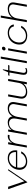

<svg xmlns="http://www.w3.org/2000/svg" viewBox="2127 -2850 733 5027"><g transform="rotate(-90 2493.5 -336.5)"><path d="M53 -490H117L260 -67L547 -490H579L241 10H230Z M1072 -300Q1072 -278 1069 -252H621Q616 -220 616 -193Q616 -115 659.5 -69.5Q703 -24 780 -24Q849 -24 908 -59Q967 -94 991 -149H1043Q1010 -76 938.5 -33Q867 10 778 10Q677 10 619 -44Q561 -98 561 -189Q561 -275 601.5 -346.5Q642 -418 712 -459Q782 -500 866 -500Q964 -500 1018 -447.5Q1072 -395 1072 -300ZM1026 -286Q1028 -372 985.5 -419Q943 -466 859 -466Q777 -466 715 -417Q653 -368 629 -286Z M1230 -490H1284L1266 -383Q1295 -439 1342 -469.5Q1389 -500 1447 -500Q1469 -500 1480 -496L1463 -448Q1449 -456 1422 -456Q1357 -456 1308 -401Q1259 -346 1243 -255L1198 0H1144Z M1564 -490H1617L1602 -400Q1635 -448 1686.5 -474Q1738 -500 1800 -500Q1869 -500 1910.5 -468Q1952 -436 1959 -375Q1992 -436 2046.5 -468Q2101 -500 2172 -500Q2250 -500 2293 -463Q2336 -426 2336 -359Q2336 -337 2332 -318L2276 0H2222L2280 -327Q2282 -336 2282 -354Q2282 -406 2247 -436Q2212 -466 2155 -466Q2078 -466 2021.5 -405.5Q1965 -345 1948 -247L1904 0H1850L1900 -283Q1905 -315 1905 -335Q1905 -398 1872 -432Q1839 -466 1778 -466Q1705 -466 1650.5 -414.5Q1596 -363 1581 -279L1532 0H1478Z M2424 -139Q2424 -161 2428 -181L2482 -490H2536L2480 -171Q2477 -153 2477 -138Q2477 -83 2512 -53.5Q2547 -24 2612 -24Q2698 -24 2760 -75.5Q2822 -127 2837 -211L2886 -490H2940L2854 0H2800L2816 -90Q2782 -43 2725.5 -16.5Q2669 10 2601 10Q2516 10 2470 -29Q2424 -68 2424 -139Z M3048 -82Q3048 -111 3053 -137L3109 -456H3020L3038 -490H3115L3175 -628H3193L3169 -490H3308L3291 -456H3163L3104 -120Q3100 -92 3100 -84Q3100 -24 3157 -24Q3191 -24 3228 -43L3222 -7Q3182 10 3140 10Q3093 10 3070.5 -12Q3048 -34 3048 -82Z M3472 -683H3526L3406 0H3352Z M3687 -596Q3687 -619 3704 -635.5Q3721 -652 3744 -652Q3762 -652 3773 -641.5Q3784 -631 3784 -614Q3784 -591 3767.5 -574.5Q3751 -558 3727 -558Q3709 -558 3698 -568.5Q3687 -579 3687 -596ZM3688 -490H3742L3656 0H3602Z M3840 -192Q3840 -278 3879.5 -348.5Q3919 -419 3989 -459.5Q4059 -500 4146 -500Q4237 -500 4298 -457Q4359 -414 4366 -341H4314Q4306 -398 4260.5 -432Q4215 -466 4145 -466Q4076 -466 4018.5 -430Q3961 -394 3927.5 -332Q3894 -270 3894 -195Q3894 -117 3940.5 -70.5Q3987 -24 4067 -24Q4136 -24 4195 -58.5Q4254 -93 4280 -149H4332Q4300 -76 4231 -33Q4162 10 4073 10Q4004 10 3951 -15Q3898 -40 3869 -85.5Q3840 -131 3840 -192Z M4546 -683H4600L4548 -387Q4586 -441 4645.5 -470.5Q4705 -500 4773 -500Q4856 -500 4900 -464.5Q4944 -429 4944 -364Q4944 -346 4941 -326L4884 0H4830L4889 -334Q4892 -348 4892 -361Q4892 -409 4858.5 -437.5Q4825 -466 4763 -466Q4705 -466 4654.5 -440.5Q4604 -415 4570.5 -369Q4537 -323 4527 -264L4480 0H4426Z"/></g></svg>

Font: Fahkwang ExtraLight
Style: Italic
Weight: 275
Italic angle: -10°
Designer: Suppakit Chalermlarp | Katatrad Co.,Ltd.
Foundry: Cadson Demak Co.,Ltd.
Version: Version 1.000; ttfautohint (v1.6)